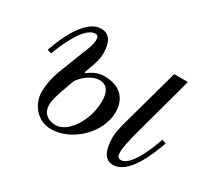

<svg xmlns="http://www.w3.org/2000/svg" viewBox="-99 -622 879 801"><g transform="rotate(30 341.0 -222.0)"><path d="M36 -268 56 -262C75 -314 123 -426 175 -426C191 -426 191 -414 191 -402C191 -380 176 -346 171 -335L123 -211C112 -183 102 -145 102 -103C102 -47 145 12 213 12C310 12 412 -82 412 -184C412 -250 371 -291 298 -291C274 -291 251 -285 221 -262L217 -265L227 -293C237 -320 245 -342 245 -371C245 -435 219 -456 186 -456C121 -456 68 -362 36 -268ZM156 -72C156 -94 165 -122 172 -143L196 -210C221 -244 257 -267 287 -267C326 -267 340 -237 340 -196C340 -99 278 -12 222 -12C180 -12 156 -36 156 -72ZM453 -90C453 -50 460 12 511 12C587 12 635 -112 658 -176L638 -182C612 -105 571 -22 530 -22C515 -22 511 -32 511 -49C511 -74 523 -122 527 -138L610 -444H544L463 -150C460 -138 453 -110 453 -90Z"/></g></svg>

Font: Old Standard
Style: Italic
Weight: 400
Italic angle: -15.2°
Designer: Alexey Kryukov <alexios@thessalonica.org.ru>
Version: Version 2.0